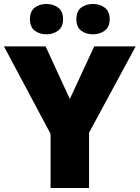

<svg xmlns="http://www.w3.org/2000/svg" viewBox="-20 -948 704 968"><path d="M332 -449 455 -714H664L429 -279V0H235V-273L0 -714H210ZM131 -851Q131 -891 155 -909.5Q179 -928 214 -928Q248 -928 273 -909.5Q298 -891 298 -851Q298 -812 273 -793.5Q248 -775 214 -775Q179 -775 155 -793.5Q131 -812 131 -851ZM365 -851Q365 -891 389 -909.5Q413 -928 449 -928Q483 -928 508 -909.5Q533 -891 533 -851Q533 -812 508 -793.5Q483 -775 449 -775Q413 -775 389 -793.5Q365 -812 365 -851Z"/></svg>

Font: Noto Sans Gurmukhi UI Black
Style: Regular
Weight: 900
Designer: Jelle Bosma - Monotype Design Team
Foundry: Monotype Imaging Inc.
Version: Version 2.004; ttfautohint (v1.8.4.7-5d5b)